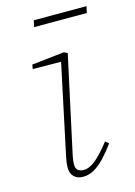

<svg xmlns="http://www.w3.org/2000/svg" viewBox="-104 -707 545 774"><g transform="rotate(-15 168.0 -319.5)"><path d="M94 -39Q94 -57 97.5 -75.5Q101 -94 106 -116L182 -474L188 -460L61 -461L64 -479L199 -494L214 -487L134 -118Q130 -100 126 -80.5Q122 -61 122 -46Q122 -30 130.5 -22.5Q139 -15 155 -15Q179 -15 205.5 -37Q232 -59 267 -104L281 -92Q259 -62 237 -38.5Q215 -15 192.5 -2Q170 11 145 11Q122 11 108 -2.5Q94 -16 94 -39ZM110 -623 116 -650H336L330 -623Z"/></g></svg>

Font: Source Serif 4 ExtraLight
Style: Italic
Weight: 250
Italic angle: -12°
Designer: Frank Grießhammer
Foundry: Adobe Systems Incorporated
Version: Version 4.004;hotconv 1.0.116;makeotfexe 2.5.65601